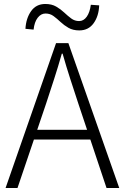

<svg xmlns="http://www.w3.org/2000/svg" viewBox="-20 -946 628 966"><path d="M8 0 262 -729H324L580 0H516L374 -425Q353 -489 333.5 -549Q314 -609 295 -676H291Q272 -609 252.5 -549Q233 -489 212 -425L68 0ZM127 -244V-293H457V-244ZM379 -793Q347 -793 324.5 -806Q302 -819 284.5 -835.5Q267 -852 249.5 -865Q232 -878 209 -878Q186 -878 169.5 -856.5Q153 -835 149 -797L108 -801Q111 -854 136.5 -890Q162 -926 208 -926Q240 -926 262.5 -913Q285 -900 303 -883Q321 -866 338.5 -853Q356 -840 378 -840Q401 -840 416.5 -862Q432 -884 437 -922L479 -919Q477 -865 451 -829Q425 -793 379 -793Z"/></svg>

Font: Noto Sans HK Thin Light
Style: Regular
Weight: 300
Version: Version 2.004-H2;hotconv 1.0.118;makeotfexe 2.5.65603